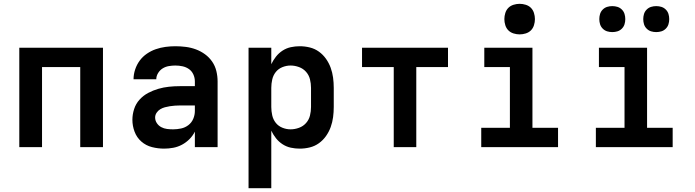

<svg xmlns="http://www.w3.org/2000/svg" viewBox="-20 -770 3640 1005"><path d="M81 0V-520H519V0H400V-419H200V0Z M839 8Q807 8 775.5 0Q744 -8 720 -29Q696 -50 684.5 -80.5Q673 -111 673 -143Q673 -171 682 -199Q691 -227 710.5 -248.5Q730 -270 755.5 -283.5Q781 -297 808.5 -305Q836 -313 864.5 -316Q893 -319 922 -319H1000V-344Q1000 -363 992 -380.5Q984 -398 969 -408.5Q954 -419 935.5 -423Q917 -427 898 -427Q881 -427 863.5 -424Q846 -421 831.5 -412Q817 -403 807.5 -387.5Q798 -372 798 -355H679Q679 -381 687.5 -406.5Q696 -432 711.5 -453Q727 -474 749 -489Q771 -504 795.5 -512.5Q820 -521 846 -524.5Q872 -528 898 -528Q925 -528 952.5 -524.5Q980 -521 1005.5 -511.5Q1031 -502 1053 -486Q1075 -470 1090.5 -447.5Q1106 -425 1112.5 -398Q1119 -371 1119 -344V0H1000V-81Q989 -59 971.5 -41.5Q954 -24 932.5 -12.5Q911 -1 887 3.5Q863 8 839 8ZM886 -93Q907 -93 928 -97.5Q949 -102 966 -115Q983 -128 991.5 -148Q1000 -168 1000 -189V-218H922Q909 -218 895.5 -217Q882 -216 869 -214Q856 -212 843 -208.5Q830 -205 818.5 -198Q807 -191 799.5 -179.5Q792 -168 792 -155Q792 -139 801 -125.5Q810 -112 824 -104.5Q838 -97 854 -95Q870 -93 886 -93Z M1281 215V-520H1400V-434Q1410 -455 1424.5 -473.5Q1439 -492 1459 -505Q1479 -518 1502 -523Q1525 -528 1549 -528Q1576 -528 1602 -521.5Q1628 -515 1649.5 -499.5Q1671 -484 1686.5 -462Q1702 -440 1711 -415Q1720 -390 1723.5 -363.5Q1727 -337 1727 -310V-210Q1727 -183 1723.5 -156.5Q1720 -130 1711 -105Q1702 -80 1686.5 -58Q1671 -36 1649.5 -20.5Q1628 -5 1602 1.5Q1576 8 1549 8Q1525 8 1502 3Q1479 -2 1459 -15Q1439 -28 1424.5 -46.5Q1410 -65 1400 -86V215ZM1501 -93Q1523 -93 1545 -101Q1567 -109 1582 -126Q1597 -143 1602.5 -165Q1608 -187 1608 -210V-310Q1608 -333 1602.5 -355Q1597 -377 1582 -394Q1567 -411 1545 -419Q1523 -427 1501 -427Q1479 -427 1458 -418.5Q1437 -410 1423.5 -393Q1410 -376 1405 -354Q1400 -332 1400 -310V-210Q1400 -188 1405 -166Q1410 -144 1423.5 -127Q1437 -110 1458 -101.5Q1479 -93 1501 -93Z M2041 0V-419H1875V-520H2325V-419H2159V0Z M2499 0V-101H2649V-419H2515V-520H2767V-101H2901V0ZM2700 -590Q2684 -590 2668 -595Q2652 -600 2641 -611Q2630 -622 2625 -638Q2620 -654 2620 -670Q2620 -686 2625 -702Q2630 -718 2641 -729Q2652 -740 2668 -745Q2684 -750 2700 -750Q2716 -750 2732 -745Q2748 -740 2759 -729Q2770 -718 2775 -702Q2780 -686 2780 -670Q2780 -654 2775 -638Q2770 -622 2759 -611Q2748 -600 2732 -595Q2716 -590 2700 -590Z M3099 0V-101H3249V-419H3115V-520H3367V-101H3501V0ZM3415 -602Q3401 -602 3388 -606Q3375 -610 3365 -620Q3355 -630 3351 -643Q3347 -656 3347 -670Q3347 -684 3351 -697Q3355 -710 3365 -720Q3375 -730 3388 -734Q3401 -738 3415 -738Q3429 -738 3442 -734Q3455 -730 3465 -720Q3475 -710 3479 -697Q3483 -684 3483 -670Q3483 -656 3479 -643Q3475 -630 3465 -620Q3455 -610 3442 -606Q3429 -602 3415 -602ZM3185 -602Q3171 -602 3158 -606Q3145 -610 3135 -620Q3125 -630 3121 -643Q3117 -656 3117 -670Q3117 -684 3121 -697Q3125 -710 3135 -720Q3145 -730 3158 -734Q3171 -738 3185 -738Q3199 -738 3212 -734Q3225 -730 3235 -720Q3245 -710 3249 -697Q3253 -684 3253 -670Q3253 -656 3249 -643Q3245 -630 3235 -620Q3225 -610 3212 -606Q3199 -602 3185 -602Z"/></svg>

Font: Iosevka Fixed Extended
Style: Bold
Weight: 700
Width: 7
Monospace: yes
Designer: Belleve Invis
Foundry: Belleve Invis
Version: Version 24.1.1; ttfautohint (v1.8.4)